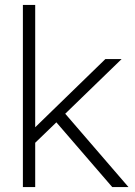

<svg xmlns="http://www.w3.org/2000/svg" viewBox="-20 -760 550 780"><path d="M245 -298 502 0H436L209 -263L123 -180V0H73V-740H123V-243L408 -520H474Z"/></svg>

Font: Mach ExtraLight
Style: Regular
Weight: 250
Version: Version 1.002